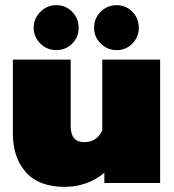

<svg xmlns="http://www.w3.org/2000/svg" viewBox="-20 -712 678 747"><path d="M111 -604Q111 -640 137 -666Q163 -692 199 -692Q235 -692 260.5 -666.5Q286 -641 286 -604Q286 -567 260.5 -542Q235 -517 199 -517Q163 -517 137 -542.5Q111 -568 111 -604ZM346 -604Q346 -641 372 -666.5Q398 -692 434 -692Q469 -692 494.5 -666.5Q520 -641 520 -604Q520 -568 495 -542.5Q470 -517 434 -517Q398 -517 372 -542.5Q346 -568 346 -604ZM30 -193V-480H255V-221Q255 -159 308 -159Q356 -159 378 -204V-480H603V0H386V-40Q356 -14 316 0.5Q276 15 232 15Q131 15 80.5 -42Q30 -99 30 -193Z"/></svg>

Font: Prompt Black
Style: Regular
Weight: 900
Designer: Katatrad Team
Foundry: CadsonDemak
Version: Version 1.001